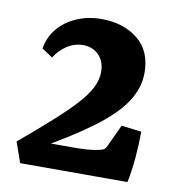

<svg xmlns="http://www.w3.org/2000/svg" viewBox="-64 -572 584 631"><g transform="rotate(10 228.0 -256.5)"><path d="M216 -81Q233 -81 254.5 -82.5Q276 -84 292 -88Q306 -91 310 -95Q314 -99 317 -106L351 -179L418 -171Q418 -130 414 -83.5Q410 -37 402 0H44L20 -68Q83 -121 127.5 -161Q172 -201 200 -232Q228 -263 241 -289Q254 -315 254 -341Q254 -376 233.5 -397Q213 -418 181 -418Q152 -418 127 -401.5Q102 -385 87 -360L51 -384Q57 -422 81 -451Q105 -480 143 -496.5Q181 -513 225 -513Q299 -513 347 -474.5Q395 -436 395 -363Q395 -312 364 -265Q333 -218 266 -168Q199 -118 91 -57L92 -81Z"/></g></svg>

Font: Rasa
Style: Regular
Weight: 400
Designer: Anna Giedrys (Yrsa+Rasa design), David Brezina (Yrsa art-direction, Rasa art-direction, design)
Foundry: Rosetta Type Foundry
Version: Version 2.004